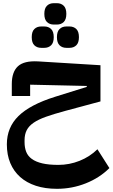

<svg xmlns="http://www.w3.org/2000/svg" viewBox="-20 -880 706 1204"><path d="M337 304Q263 304 205 285Q147 266 106.5 230Q66 194 44.5 142.5Q23 91 23 25Q23 -81 96 -152.5Q169 -224 325 -273L524 -335V-341L169 -349V-278H54V-353Q54 -429 92.5 -464.5Q131 -500 219 -495L610 -471V-244L387 -184Q317 -165 269 -148Q221 -131 191 -110.5Q161 -90 147.5 -63.5Q134 -37 134 -1V11Q134 46 144.5 72.5Q155 99 180 117Q205 135 245.5 144.5Q286 154 346 154Q415 154 479 128.5Q543 103 591 56L666 174Q605 235 518.5 269.5Q432 304 337 304ZM396 -580Q370 -580 353.5 -596Q337 -612 337 -647Q337 -682 353.5 -698Q370 -714 396 -714H416Q442 -714 458.5 -698Q475 -682 475 -647Q475 -612 458.5 -596Q442 -580 416 -580ZM238 -580Q212 -580 195.5 -596Q179 -612 179 -647Q179 -682 195.5 -698Q212 -714 238 -714H258Q284 -714 300.5 -698Q317 -682 317 -647Q317 -612 300.5 -596Q284 -580 258 -580ZM317 -726Q291 -726 274.5 -742Q258 -758 258 -793Q258 -828 274.5 -844Q291 -860 317 -860H337Q363 -860 379.5 -844Q396 -828 396 -793Q396 -758 379.5 -742Q363 -726 337 -726Z"/></svg>

Font: IBM Plex Sans Arabic
Style: Bold
Weight: 700
Designer: Mike Abbink, Paul van der Laan, Pieter van Rosmalen, Wael Morcos, Khajak Apelian
Foundry: Bold Monday
Version: Version 1.2